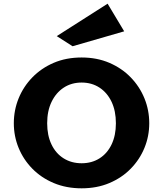

<svg xmlns="http://www.w3.org/2000/svg" viewBox="-20 -1017 885 1042"><path d="M423 5Q340 5 272 -23.5Q204 -52 155.5 -101.5Q107 -151 81 -214.5Q55 -278 55 -348Q55 -419 81 -483Q107 -547 155.5 -597Q204 -647 271.5 -676Q339 -705 423 -705Q506 -705 573.5 -676Q641 -647 689.5 -597Q738 -547 764 -483Q790 -419 790 -348Q790 -278 764 -214.5Q738 -151 689.5 -101.5Q641 -52 573.5 -23.5Q506 5 423 5ZM423 -131Q478 -131 520 -157.5Q562 -184 585.5 -233Q609 -282 609 -348Q609 -415 585.5 -464.5Q562 -514 520 -541.5Q478 -569 423 -569Q368 -569 326 -541.5Q284 -514 260 -464.5Q236 -415 236 -348Q236 -282 259.5 -233Q283 -184 325.5 -157.5Q368 -131 423 -131ZM374 -766 288 -821 564 -997 654 -847Z"/></svg>

Font: Panamera Black
Style: Regular
Weight: 900
Designer: Bastien Sozeau
Foundry: NBR — Bastien Sozeau
Version: Version 3.002; ttfautohint (v1.8.4.7-5d5b);gftools[0.9.33]